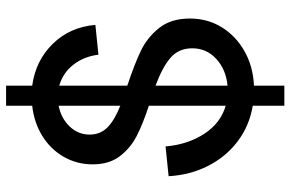

<svg xmlns="http://www.w3.org/2000/svg" viewBox="-182 -658 956 632"><g transform="rotate(-90 296.0 -342.0)"><path d="M32 -265 130 -275Q136 -203 171 -148.5Q206 -94 264 -77V-330Q203 -350 163.5 -370.5Q124 -391 97.5 -426Q71 -461 71 -515Q71 -567 96 -610.5Q121 -654 165 -681Q209 -708 264 -714V-800H330V-714Q412 -703 467.5 -646.5Q523 -590 530 -506L432 -496Q426 -544 399 -578.5Q372 -613 330 -625V-401Q402 -377 445.5 -356Q489 -335 520 -296Q551 -257 551 -195Q551 -137 522.5 -90.5Q494 -44 444 -15.5Q394 13 330 16V116H264V12Q198 1 147 -37.5Q96 -76 66 -135Q36 -194 32 -265ZM264 -424V-627Q223 -619 196 -591Q169 -563 169 -525Q169 -489 193.5 -465.5Q218 -442 264 -424ZM453 -187Q453 -232 421.5 -259Q390 -286 330 -308V-71Q383 -76 418 -108Q453 -140 453 -187Z"/></g></svg>

Font: MedMera Sans Display
Style: Regular
Weight: 500
Designer: Kasper Nordkvist
Foundry: UNCUT.wtf
Version: Version 1.300